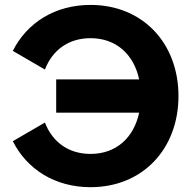

<svg xmlns="http://www.w3.org/2000/svg" viewBox="-20 -756 786 789"><path d="M164.6 -470.2C194.8 -548.8 260.3 -599.1 352.1 -599.1C458.5 -599.1 530.3 -531.2 551.8 -429.7H210.9V-293H551.8C530.3 -191.4 458.5 -123.5 352.1 -123.5C260.3 -123.5 194.8 -173.8 164.6 -252.4L32.7 -175.8C90.8 -60.1 206.1 13.2 352.1 13.2C565.9 13.2 713.4 -143.6 713.4 -361.3C713.4 -579.1 565.9 -735.8 352.1 -735.8C206.1 -735.8 90.8 -662.6 32.7 -546.9Z"/></svg>

Font: Giphurs ExtraBold
Style: Regular
Weight: 800
Version: Version 1.000